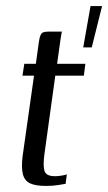

<svg xmlns="http://www.w3.org/2000/svg" viewBox="-20 -609 356 632"><path d="M131 3Q97 3 79 -5.5Q61 -14 55.5 -35Q50 -56 54 -92L92 -360H54L60 -399H98L108 -471Q110 -486 113.5 -493.5Q117 -501 123.5 -503Q130 -505 141 -505H184Q183 -503 182 -496.5Q181 -490 179 -478L168 -399H261L256 -360H162L126 -100Q121 -61 127 -45Q133 -29 161 -29Q171 -29 183 -31Q195 -33 200 -35L196 -4Q190 -3 172.5 0Q155 3 131 3ZM254 -453 278 -589H316L282 -453Z"/></svg>

Font: Genos
Style: Italic
Weight: 400
Italic angle: -8°
Version: Version 1.010